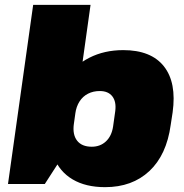

<svg xmlns="http://www.w3.org/2000/svg" viewBox="-20 -760 761 793"><path d="M414 13Q334 13 280 -19Q226 -51 202.5 -110.5Q179 -170 189 -251L195 -290Q207 -372 247 -431Q287 -490 349 -521.5Q411 -553 489 -553Q604 -553 657 -486Q710 -419 693 -296L685 -244Q668 -120 597 -53.5Q526 13 414 13ZM117 -740H354L274 -169L165 0H13ZM359 -154Q394 -154 417.5 -176Q441 -198 447 -237L456 -301Q461 -340 444 -362Q427 -384 392 -384Q365 -384 343.5 -373Q322 -362 308.5 -341Q295 -320 291 -291L285 -248Q279 -204 298.5 -179Q318 -154 359 -154Z"/></svg>

Font: Pathway Extreme SemiCondensed Black
Style: Italic
Weight: 900
Width: 4
Italic angle: -8°
Version: Version 1.001;gftools[0.9.26]